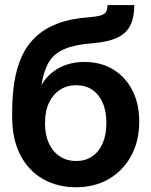

<svg xmlns="http://www.w3.org/2000/svg" viewBox="-20 -748 614 779"><path d="M288.1 11.7Q212.4 11.7 153.8 -22Q95.2 -55.7 62.3 -119.6Q29.3 -183.6 29.3 -274.4V-291Q29.3 -358.4 38.3 -415.3Q47.4 -472.2 68.1 -518.3Q88.9 -564.5 124.5 -598.1Q160.2 -631.8 212.6 -652.1Q265.1 -672.4 337.9 -677.7Q370.6 -680.2 387.5 -685.1Q404.3 -689.9 410.2 -700Q416 -710 416 -727.5H524.9Q524.9 -679.2 509.5 -646.5Q494.1 -613.8 456.8 -595.7Q419.4 -577.6 354 -572.3Q282.7 -566.9 241 -548.8Q199.2 -530.8 178.2 -495.8Q157.2 -460.9 148.4 -403.8H148.9Q165 -432.1 189.9 -452.6Q214.8 -473.1 248 -484.9Q281.2 -496.6 322.3 -496.6Q389.6 -496.6 439.5 -466.1Q489.3 -435.5 517.1 -381.3Q544.9 -327.1 544.9 -254.4Q544.9 -176.3 512.5 -116.2Q480 -56.2 422.4 -22.2Q364.7 11.7 288.1 11.7ZM289.1 -94.7Q325.7 -94.7 353.3 -113Q380.9 -131.3 396.2 -166Q411.6 -200.7 411.6 -249Q411.6 -297.9 396.2 -332Q380.9 -366.2 353.5 -384.3Q326.2 -402.3 289.1 -402.3Q252.4 -402.3 223.9 -384Q195.3 -365.7 179 -331.5Q162.6 -297.4 162.6 -248.5Q162.6 -200.7 178.7 -166Q194.8 -131.3 223.6 -113Q252.4 -94.7 289.1 -94.7Z"/></svg>

Font: Inter Cardless Display
Style: Bold
Weight: 700
Designer: Rasmus Andersson
Foundry: rsms
Version: Version 4.001;git-9221beed3